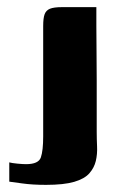

<svg xmlns="http://www.w3.org/2000/svg" viewBox="-20 -419 338 538"><path d="M6 36Q13 38 28.5 39.5Q44 41 53 41Q88 41 94.5 22Q101 3 101 -37Q101 -115 101 -192Q101 -269 101 -346Q101 -368 105 -379Q109 -390 120 -394.5Q131 -399 154 -399Q178 -399 202 -399Q226 -399 250 -399Q250 -379 250 -346.5Q250 -314 250.5 -274.5Q251 -235 251 -193Q251 -151 251 -114Q251 -77 251 -50Q251 -30 252 -8.5Q253 13 248.5 32Q244 51 230.5 66.5Q217 82 188 90.5Q159 99 109 99Q71 99 42.5 95Q14 91 6 90Q6 77 6 63.5Q6 50 6 36Z"/></svg>

Font: r_Genos
Style: Bold
Weight: 700
Designer: Robert E. Leuschke
Foundry: Robert E. Leuschke
Version: Version 2.000;June 29, 2024;FontCreator 14.0.0.2814 32-bit